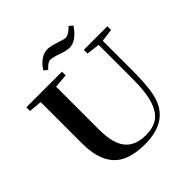

<svg xmlns="http://www.w3.org/2000/svg" viewBox="-219 -999 1179 1179"><g transform="rotate(-45 370.5 -410.0)"><path d="M464.8 -733.4Q439.5 -733.4 396 -749.5Q349.6 -765.6 328.1 -765.6Q306.2 -765.6 276.4 -730.5L252 -749Q300.3 -824.2 364.3 -824.2Q388.7 -824.2 432.6 -809.1Q480.5 -793.5 490.7 -793.5Q517.1 -793.5 554.7 -832.5L578.6 -814Q524.4 -733.4 464.8 -733.4ZM374.5 13.2Q267.6 13.2 205.1 -24.9Q103.5 -87.4 103.5 -265.1V-623.5L18.6 -630.9V-663.1H328.1V-630.9L237.3 -623.5V-252.4Q237.3 -131.3 281.5 -76.9Q325.7 -22.5 417 -22.5Q481 -22.5 521 -50Q561 -77.6 582.3 -143.1Q603.5 -208.5 603.5 -317.4V-620.1L517.6 -630.9V-663.1H722.2V-630.9L639.2 -620.1V-360.4Q639.2 -198.2 612.3 -125.5Q559.6 13.2 374.5 13.2Z"/></g></svg>

Font: Elstob 10pt SemiBold
Style: Regular
Weight: 600
Designer: Peter S. Baker
Version: Version 1.015